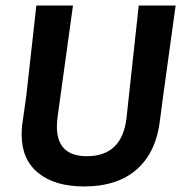

<svg xmlns="http://www.w3.org/2000/svg" viewBox="-20 -663 662 692"><path d="M613 -643 568 -317 557 -233Q544 -116 474 -53.5Q404 9 283 9Q178 9 118 -39.5Q58 -88 58 -178Q58 -204 62 -227L75 -320L111 -643H243L188 -245Q185 -224 185 -207Q185 -100 293 -100Q420 -100 436 -238L480 -643Z"/></svg>

Font: Alegreya Sans SC
Style: Bold Italic
Weight: 700
Italic angle: -7°
Designer: Juan Pablo del Peral
Foundry: Huerta Tipografica
Version: Version 2.007